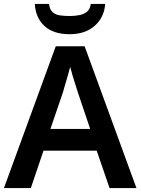

<svg xmlns="http://www.w3.org/2000/svg" viewBox="-20 -951 711 971"><path d="M534 0 469 -189H200L136 0H0L262 -717H408L670 0ZM374 -483Q370 -497 362 -521Q354 -545 346.5 -570.5Q339 -596 335 -613Q330 -593 322.5 -567Q315 -541 308 -518Q301 -495 298 -483L235 -299H436ZM512 -931Q507 -863 459 -820.5Q411 -778 332 -778Q250 -778 205 -819.5Q160 -861 156 -931H228Q231 -904 245 -890.5Q259 -877 281.5 -873.5Q304 -870 333 -870Q358 -870 381 -874.5Q404 -879 420 -892Q436 -905 439 -931Z"/></svg>

Font: Noto Sans Hanifi Rohingya SemiBold
Style: Regular
Weight: 600
Version: Version 2.101